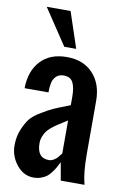

<svg xmlns="http://www.w3.org/2000/svg" viewBox="-96 -927 642 991"><g transform="rotate(10 225.0 -431.0)"><path d="M66.4 -871.1H191.4L253.9 -683.6H191.4ZM214.4 -633.8Q301.8 -633.8 351.8 -579.8Q401.9 -525.9 401.9 -437.5V-156.2Q401.9 -58.6 418 0H293.5L276.9 -93.8Q267.1 -74.2 261 -63.5Q254.9 -52.7 243.2 -36.9Q231.4 -21 219.7 -12.5Q208 -3.9 190.4 2.4Q172.9 8.8 151.9 8.8Q99.6 8.8 63.2 -36.4Q26.9 -81.5 26.9 -138.2Q26.9 -183.6 42.2 -220.7Q57.6 -257.8 74.7 -280Q91.8 -302.2 131.8 -325.9Q171.9 -349.6 192.4 -358.6Q212.9 -367.7 263.7 -387.2Q272.5 -390.6 276.9 -392.6V-437.5Q276.9 -484.9 263.7 -511Q250.5 -537.1 214.4 -537.1Q189.9 -537.1 175.5 -522.9Q161.1 -508.8 156.5 -488.3Q151.9 -467.8 151.9 -437.5H26.9Q27.8 -527.3 77.1 -580.6Q126.5 -633.8 214.4 -633.8ZM276.9 -312.5Q269 -307.1 251 -295.9Q232.9 -284.7 222.2 -277.6Q211.4 -270.5 196.3 -258.1Q181.2 -245.6 172.9 -234.1Q164.6 -222.7 158.2 -206.1Q151.9 -189.5 151.9 -171.4Q151.9 -93.8 214.4 -93.8Q227.5 -93.8 240 -101.6Q252.4 -109.4 259 -116.9Q265.6 -124.5 274.4 -136.2Q275.9 -138.7 276.9 -139.6Z"/></g></svg>

Font: OswaldRegular
Style: Regular
Weight: 400
Designer: vernon adams
Foundry: vernon adams
Version: Version 1.000